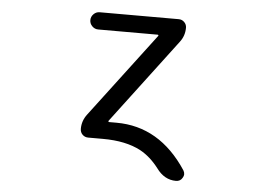

<svg xmlns="http://www.w3.org/2000/svg" viewBox="-49 -611 1098 803"><g transform="rotate(5 500.0 -209.5)"><path d="M448.2 -92.8Q629.9 -92.8 744.1 81.1Q749 88.9 749 97.7Q749 104.5 744.1 112.3Q735.4 127.9 716.8 127.9Q668 127.9 634.8 82Q599.6 36.1 556.6 12.7Q494.1 -20.5 397.5 -20.5H335.9Q321.3 -20.5 311.5 -30.3Q301.8 -40 301.8 -54.7Q301.8 -87.9 322.3 -115.2L589.8 -468.8Q591.8 -470.7 590.8 -472.7Q589.8 -474.6 587.9 -474.6H337.9Q323.2 -474.6 312.5 -485.4Q301.8 -496.1 301.8 -510.7Q301.8 -525.4 312.5 -536.1Q323.2 -546.9 337.9 -546.9H669.9Q683.6 -546.9 693.4 -537.1Q703.1 -527.3 703.1 -513.7Q703.1 -479.5 682.6 -453.1L415 -98.6Q413.1 -96.7 414.1 -94.7Q415 -92.8 418 -92.8Z"/></g></svg>

Font: Rounded Mgen+ 2m regular
Style: Regular
Weight: 400
Designer: [Source Han Sans]
Ryoko NISHIZUKA  (kana & ideographs); Paul D. Hunt (Latin, Greek & Cyrillic); Wenlong ZHANG  (bopomofo
Version: Version 1.059.20150602